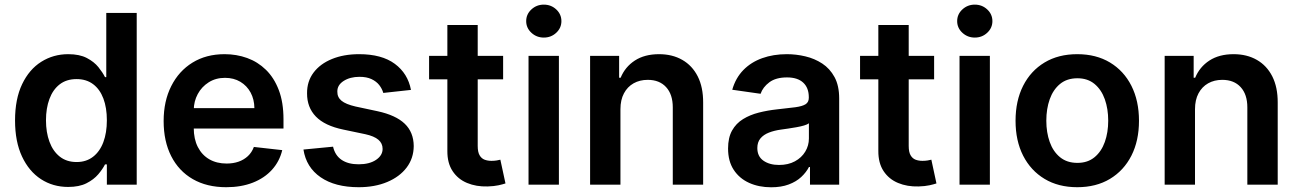

<svg xmlns="http://www.w3.org/2000/svg" viewBox="-20 -782 5495 813"><path d="M268.5 9.6Q204.2 9.6 153.4 -23.4Q102.6 -56.5 73.2 -119.3Q43.7 -182.2 43.7 -272Q43.7 -362.9 73.7 -425.6Q103.7 -488.3 154.8 -520.4Q206 -552.6 268.8 -552.6Q316.8 -552.6 347.7 -536.4Q378.6 -520.2 396.7 -497.7Q414.8 -475.1 424.7 -455.3H430V-727.3H558.9V0H432.5V-85.9H424.7Q414.8 -66.1 396 -43.9Q377.1 -21.7 346.2 -6Q315.3 9.6 268.5 9.6ZM304.3 -95.9Q345.2 -95.9 373.9 -118.1Q402.7 -140.3 417.6 -180Q432.5 -219.8 432.5 -272.7Q432.5 -325.6 417.8 -364.7Q403.1 -403.8 374.5 -425.4Q345.9 -447.1 304.3 -447.1Q261.4 -447.1 232.6 -424.7Q203.8 -402.3 189.3 -362.9Q174.7 -323.5 174.7 -272.7Q174.7 -221.6 189.5 -181.6Q204.2 -141.7 233.1 -118.8Q262.1 -95.9 304.3 -95.9Z M937.9 10.7Q855.8 10.7 796.3 -23.6Q736.9 -57.9 704.9 -120.9Q672.9 -183.9 672.9 -269.5Q672.9 -353.7 705.1 -417.4Q737.2 -481.2 795.1 -516.9Q853 -552.6 931.1 -552.6Q981.5 -552.6 1026.5 -536.4Q1071.4 -520.2 1106 -486.5Q1140.6 -452.8 1160.5 -400.7Q1180.4 -348.7 1180.4 -277V-237.6H733.3V-324.2H1057.2Q1056.8 -361.2 1041.2 -390.1Q1025.6 -419 997.7 -435.7Q969.8 -452.4 932.9 -452.4Q893.5 -452.4 863.6 -433.4Q833.8 -414.4 817.3 -383.7Q800.8 -353 800.4 -316.4V-240.8Q800.4 -193.2 817.8 -159.3Q835.2 -125.4 866.5 -107.4Q897.7 -89.5 939.6 -89.5Q967.7 -89.5 990.4 -97.5Q1013.1 -105.5 1029.8 -121.1Q1046.5 -136.7 1055 -159.8L1175.1 -146.3Q1163.7 -98.7 1131.9 -63.4Q1100.1 -28.1 1050.8 -8.7Q1001.4 10.7 937.9 10.7Z M1720.2 -401.3 1603 -388.5Q1598 -406.2 1585.8 -421.9Q1573.5 -437.5 1552.9 -447.1Q1532.3 -456.7 1502.5 -456.7Q1462.4 -456.7 1435.2 -439.3Q1408 -421.9 1408.4 -394.2Q1408 -370.4 1426 -355.5Q1443.9 -340.6 1485.4 -331L1578.5 -311.1Q1655.9 -294.4 1693.7 -258.2Q1731.5 -221.9 1731.9 -163.4Q1731.5 -111.9 1701.9 -72.6Q1672.2 -33.4 1619.7 -11.4Q1567.1 10.7 1498.9 10.7Q1398.8 10.7 1337.7 -31.4Q1276.6 -73.5 1264.9 -148.8L1390.3 -160.9Q1398.8 -123.9 1426.5 -105.1Q1454.2 -86.3 1498.6 -86.3Q1544.4 -86.3 1572.3 -105.1Q1600.1 -123.9 1600.1 -151.6Q1600.1 -175.1 1582.2 -190.3Q1564.3 -205.6 1526.6 -213.8L1433.6 -233.3Q1355.1 -249.6 1317.5 -288.5Q1279.8 -327.4 1280.2 -387.1Q1279.8 -437.5 1307.7 -474.6Q1335.6 -511.7 1385.5 -532.1Q1435.4 -552.6 1500.7 -552.6Q1596.6 -552.6 1651.8 -511.7Q1707 -470.9 1720.2 -401.3Z M2110.4 -545.5V-446H1796.9V-545.5ZM1874.3 -676.1H2002.8V-164.1Q2002.8 -138.1 2010.8 -124.5Q2018.8 -110.8 2032 -105.8Q2045.1 -100.9 2061.1 -100.9Q2073.2 -100.9 2083.3 -102.6Q2093.4 -104.4 2098.7 -105.8L2120.4 -5.3Q2110.1 -1.8 2091.1 2.5Q2072.1 6.7 2044.7 7.5Q1996.4 8.9 1957.7 -7.3Q1919 -23.4 1896.5 -57.5Q1873.9 -91.6 1874.3 -142.8Z M2218 0V-545.5H2346.6V0ZM2282.7 -622.9Q2252.1 -622.9 2230.1 -643.3Q2208.1 -663.7 2208.1 -692.5Q2208.1 -721.6 2230.1 -742Q2252.1 -762.4 2282.7 -762.4Q2313.6 -762.4 2335.4 -742Q2357.2 -721.6 2357.2 -692.5Q2357.2 -663.7 2335.4 -643.3Q2313.6 -622.9 2282.7 -622.9Z M2607.2 -319.6V0H2478.7V-545.5H2601.6V-452.8H2608Q2626.8 -498.6 2668.1 -525.6Q2709.5 -552.6 2770.6 -552.6Q2827.1 -552.6 2869.1 -528.4Q2911.2 -504.3 2934.5 -458.5Q2957.7 -412.6 2957.4 -347.3V0H2828.8V-327.4Q2828.8 -382.1 2800.6 -413Q2772.4 -443.9 2722.7 -443.9Q2688.9 -443.9 2662.8 -429.2Q2636.7 -414.4 2622 -386.7Q2607.2 -359 2607.2 -319.6Z M3245.4 11Q3193.5 11 3152.2 -7.6Q3110.8 -26.3 3086.8 -62.9Q3062.9 -99.4 3062.9 -153.1Q3062.9 -199.2 3079.9 -229.4Q3096.9 -259.6 3126.4 -277.7Q3155.9 -295.8 3193 -305.2Q3230.1 -314.6 3269.9 -318.9Q3317.8 -323.9 3347.7 -327.9Q3377.5 -332 3391.2 -340.7Q3404.8 -349.4 3404.8 -367.9V-370Q3404.8 -410.2 3381 -432.2Q3357.2 -454.2 3312.5 -454.2Q3265.3 -454.2 3237.7 -433.6Q3210.2 -413 3200.6 -384.9L3080.6 -402Q3094.8 -451.7 3127.5 -485.3Q3160.2 -518.8 3207.4 -535.7Q3254.6 -552.6 3311.8 -552.6Q3351.2 -552.6 3390.3 -543.3Q3429.3 -534.1 3461.6 -513Q3494 -491.8 3513.7 -455.6Q3533.4 -419.4 3533.4 -365.1V0H3409.8V-74.9H3405.5Q3393.8 -52.2 3372.7 -32.5Q3351.6 -12.8 3319.8 -0.9Q3288 11 3245.4 11ZM3278.8 -83.5Q3317.5 -83.5 3345.9 -98.9Q3374.3 -114.3 3389.7 -139.9Q3405.2 -165.5 3405.2 -195.7V-259.9Q3399.1 -255 3384.8 -250.7Q3370.4 -246.4 3352.6 -243.3Q3334.9 -240.1 3317.5 -237.6Q3300.1 -235.1 3287.3 -233.3Q3258.5 -229.4 3235.8 -220.5Q3213.1 -211.6 3199.9 -195.8Q3186.8 -180 3186.8 -155.2Q3186.8 -119.7 3212.7 -101.6Q3238.6 -83.5 3278.8 -83.5Z M3935.4 -545.5V-446H3621.8V-545.5ZM3699.2 -676.1H3827.8V-164.1Q3827.8 -138.1 3835.8 -124.5Q3843.8 -110.8 3856.9 -105.8Q3870 -100.9 3886 -100.9Q3898.1 -100.9 3908.2 -102.6Q3918.3 -104.4 3923.7 -105.8L3945.3 -5.3Q3935 -1.8 3916 2.5Q3897 6.7 3869.7 7.5Q3821.4 8.9 3782.7 -7.3Q3744 -23.4 3721.4 -57.5Q3698.9 -91.6 3699.2 -142.8Z M4043 0V-545.5H4171.5V0ZM4107.6 -622.9Q4077.1 -622.9 4055 -643.3Q4033 -663.7 4033 -692.5Q4033 -721.6 4055 -742Q4077.1 -762.4 4107.6 -762.4Q4138.5 -762.4 4160.3 -742Q4182.2 -721.6 4182.2 -692.5Q4182.2 -663.7 4160.3 -643.3Q4138.5 -622.9 4107.6 -622.9Z M4541.5 10.7Q4461.6 10.7 4403.1 -24.5Q4344.5 -59.7 4312.3 -122.9Q4280.2 -186.1 4280.2 -270.6Q4280.2 -355.1 4312.3 -418.7Q4344.5 -482.2 4403.1 -517.4Q4461.6 -552.6 4541.5 -552.6Q4621.4 -552.6 4680 -517.4Q4738.6 -482.2 4770.8 -418.7Q4802.9 -355.1 4802.9 -270.6Q4802.9 -186.1 4770.8 -122.9Q4738.6 -59.7 4680 -24.5Q4621.4 10.7 4541.5 10.7ZM4542.3 -92.3Q4585.6 -92.3 4614.7 -116.3Q4643.8 -140.3 4658.2 -180.8Q4672.6 -221.2 4672.6 -271Q4672.6 -321 4658.2 -361.7Q4643.8 -402.3 4614.7 -426.5Q4585.6 -450.6 4542.3 -450.6Q4497.9 -450.6 4468.6 -426.5Q4439.3 -402.3 4424.9 -361.7Q4410.5 -321 4410.5 -271Q4410.5 -221.2 4424.9 -180.8Q4439.3 -140.3 4468.6 -116.3Q4497.9 -92.3 4542.3 -92.3Z M5040.1 -319.6V0H4911.6V-545.5H5034.4V-452.8H5040.8Q5059.7 -498.6 5101 -525.6Q5142.4 -552.6 5203.5 -552.6Q5259.9 -552.6 5302 -528.4Q5344.1 -504.3 5367.4 -458.5Q5390.6 -412.6 5390.3 -347.3V0H5261.7V-327.4Q5261.7 -382.1 5233.5 -413Q5205.3 -443.9 5155.5 -443.9Q5121.8 -443.9 5095.7 -429.2Q5069.6 -414.4 5054.9 -386.7Q5040.1 -359 5040.1 -319.6Z"/></svg>

Font: InterMG SemiBold
Style: Regular
Weight: 600
Designer: Rasmus Andersson
Foundry: rsms
Version: Version 3.019;December 26, 2023;FontCreator 15.0.0.2955 64-b